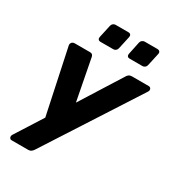

<svg xmlns="http://www.w3.org/2000/svg" viewBox="-218 -867 1069 1180"><g transform="rotate(30 316.0 -277.0)"><path d="M52 190Q40 190 36 179.5Q32 169 39 158L161 -34L64 -491Q62 -502 69 -511Q76 -520 91 -520H197Q210 -520 215.5 -513.5Q221 -507 222 -499L278 -208L461 -499Q465 -507 473.5 -513.5Q482 -520 495 -520H614Q626 -520 630.5 -510.5Q635 -501 629 -490L204 169Q199 177 190.5 183.5Q182 190 169 190ZM428 -607Q418 -607 413 -613.5Q408 -620 410 -630L429 -721Q431 -731 439 -737.5Q447 -744 457 -744H548Q558 -744 563.5 -737.5Q569 -731 567 -721L547 -630Q545 -620 537.5 -613.5Q530 -607 520 -607ZM221 -607Q211 -607 206 -613.5Q201 -620 203 -630L223 -721Q225 -731 232.5 -737.5Q240 -744 250 -744H342Q352 -744 357 -737.5Q362 -731 360 -721L340 -630Q338 -620 330.5 -613.5Q323 -607 313 -607Z"/></g></svg>

Font: Rubik Light
Style: Bold Italic
Weight: 700
Italic angle: -12°
Version: Version 2.104